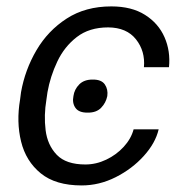

<svg xmlns="http://www.w3.org/2000/svg" viewBox="-20 -558 568 588"><path d="M230.1 9.9Q150.2 9.9 104.8 -27.2Q59.3 -64.3 44.6 -124.5Q29.8 -184.7 41.5 -253.2L44.4 -275.6Q56.5 -344.1 91.6 -404.1Q126.8 -464.1 184.3 -501.2Q241.8 -538.4 321 -538.4Q383.2 -538.4 424.2 -512.4Q465.2 -486.5 483.8 -444.1Q502.5 -401.6 497.5 -352.3H420.8Q425.1 -401.3 396.5 -437.5Q367.9 -473.7 311.4 -474.1Q253.2 -474.1 215 -444.4Q176.8 -414.8 155.4 -369.3Q133.9 -323.9 125.4 -275.6L122.2 -253.2Q114 -204.9 119.7 -159.3Q125.4 -113.6 153.8 -84Q182.2 -54.3 241.5 -54.3Q274.5 -54.3 305.4 -69.1Q336.3 -83.8 358.8 -108.3Q381.4 -132.8 389.2 -161.9H465.9Q456 -119.7 420.3 -80.3Q384.6 -40.8 334.3 -15.4Q284.1 9.9 230.1 9.9ZM204.9 -263.8Q207.7 -284.4 222.7 -299.5Q237.6 -314.6 264.2 -314.3Q290.5 -314.6 301 -299.5Q311.4 -284.4 308.6 -263.8Q304.3 -242.9 289.6 -227.8Q274.9 -212.7 248.6 -213.1Q221.6 -212.7 211.1 -227.6Q200.6 -242.5 204.9 -263.8Z"/></svg>

Font: Inter UI Light
Style: Italic
Weight: 300
Italic angle: 9.39999°
Designer: Rasmus Andersson
Foundry: rsms
Version: 3.2;8d6f07862